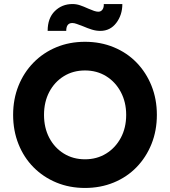

<svg xmlns="http://www.w3.org/2000/svg" viewBox="-20 -921 842 951"><path d="M401 10Q324 10 259 -17Q194 -44 146 -92.5Q98 -141 71.5 -207.5Q45 -274 45 -352Q45 -430 71.5 -496Q98 -562 146 -611Q194 -660 259 -687Q324 -714 401 -714Q478 -714 543.5 -687Q609 -660 656.5 -611Q704 -562 730.5 -496Q757 -430 757 -352Q757 -274 730.5 -208Q704 -142 656.5 -93Q609 -44 543.5 -17Q478 10 401 10ZM401 -132Q460 -132 506 -160.5Q552 -189 578.5 -238.5Q605 -288 605 -352Q605 -415 578.5 -465Q552 -515 506 -543.5Q460 -572 401 -572Q342 -572 296 -543.5Q250 -515 224 -465.5Q198 -416 198 -352Q198 -288 224 -238.5Q250 -189 296 -160.5Q342 -132 401 -132ZM477 -768Q456 -768 435 -774.5Q414 -781 391 -791Q372 -798 360 -802.5Q348 -807 338 -807Q308 -807 308 -768H216Q216 -831 251.5 -866Q287 -901 339 -901Q358 -901 376 -895Q394 -889 418 -878Q434 -871 446 -867Q458 -863 467 -863Q480 -863 487.5 -873.5Q495 -884 494 -901H586Q586 -847 556 -807.5Q526 -768 477 -768Z"/></svg>

Font: Lexend Deca SemiBold
Style: Regular
Weight: 600
Designer: Bonnie Shaver-Troup, Thomas Jockin
Foundry: Lexend
Version: Version 1.008; ttfautohint (v1.8.4.7-5d5b)